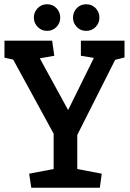

<svg xmlns="http://www.w3.org/2000/svg" viewBox="-20 -882 609 902"><path d="M127 0 117 -66 232 -88V-254L42 -602L1 -611V-691H225L235 -620L167 -608L300 -365L421 -610L360 -620V-691H565V-612L521 -601L343 -248V-88L458 -66L449 0ZM385 -737Q358 -737 340.5 -755.5Q323 -774 323 -799Q323 -825 340.5 -843.5Q358 -862 385 -862Q412 -862 429.5 -843.5Q447 -825 447 -799Q447 -774 429.5 -755.5Q412 -737 385 -737ZM201 -737Q175 -737 157 -755.5Q139 -774 139 -799Q139 -825 157 -843.5Q175 -862 201 -862Q228 -862 245.5 -843.5Q263 -825 263 -799Q263 -774 245.5 -755.5Q228 -737 201 -737Z"/></svg>

Font: Kreon Medium
Style: Regular
Weight: 500
Version: Version 2.002